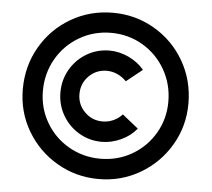

<svg xmlns="http://www.w3.org/2000/svg" viewBox="-54 -829 986 895"><g transform="rotate(5 439.0 -382.0)"><path d="M51 -380Q51 -488 102.5 -577.5Q154 -667 243 -719Q332 -771 439 -771Q545 -771 634 -719Q723 -667 774.5 -577.5Q826 -488 826 -380Q826 -274 774 -185.5Q722 -97 633.5 -45Q545 7 439 7Q333 7 244 -45Q155 -97 103 -185.5Q51 -274 51 -380ZM732 -380Q732 -462 693 -530Q654 -598 587 -637.5Q520 -677 439 -677Q358 -677 290.5 -637.5Q223 -598 184 -530Q145 -462 145 -380Q145 -300 184 -233Q223 -166 290.5 -127Q358 -88 439 -88Q520 -88 587 -127Q654 -166 693 -233Q732 -300 732 -380ZM227 -380Q227 -439 255.5 -488Q284 -537 332.5 -565.5Q381 -594 439 -594Q484 -594 528 -573.5Q572 -553 601 -518L526 -458Q508 -477 484 -488Q460 -499 434 -499Q385 -499 350.5 -464.5Q316 -430 316 -380Q316 -331 350.5 -296.5Q385 -262 434 -262Q460 -262 484 -272.5Q508 -283 526 -303L601 -243Q573 -208 528.5 -187.5Q484 -167 439 -167Q381 -167 332.5 -195.5Q284 -224 255.5 -273Q227 -322 227 -380Z"/></g></svg>

Font: Open Sauce Sans ExBold Italic
Style: Regular
Weight: 800
Italic angle: -10°
Designer: Alfredo Marco Pradil
Foundry: Creative Sauce Fz LLC
Version: Version 1.477